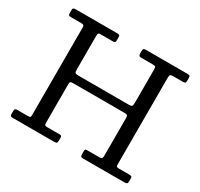

<svg xmlns="http://www.w3.org/2000/svg" viewBox="-156 -948 1196 1147"><g transform="rotate(30 442.5 -375.0)"><path d="M242.5 -673.5C242.5 -682.5 243.7 -688.3 246 -691C248.3 -693.7 253.7 -695 262 -695H344C351.7 -695 356.7 -696.2 359 -698.5C361.3 -700.8 362.5 -706 362.5 -714V-734C362.5 -741.3 360.8 -745.8 357.5 -747.5C354.2 -749.2 349.2 -750 342.5 -750H57.5C50.2 -750 45 -748.8 42 -746.5C39 -744.2 37.5 -739 37.5 -731V-718C37.5 -709.3 38.3 -703.3 40 -700C41.7 -696.7 46.7 -695 55 -695H128C135.7 -695 140.8 -693.8 143.5 -691.2C146.2 -688.8 147.5 -683.5 147.5 -675.5V-72C147.5 -64 146.1 -59.2 143.2 -57.5C140.4 -55.8 135 -55 127 -55H58C49.3 -55 43.8 -53.8 41.2 -51.2C38.8 -48.8 37.5 -43 37.5 -34V-20C37.5 -11.3 38.8 -5.8 41.2 -3.5C43.8 -1.2 49.2 0 57.5 0H337.5C348.5 0 355.4 -1.3 358.2 -4C361.1 -6.7 362.5 -13.7 362.5 -25V-38C362.5 -45.3 361.4 -50 359.2 -52C357.1 -54 352.7 -55 346 -55H261.5C253.2 -55 247.9 -56.4 245.8 -59.2C243.6 -62.1 242.5 -67.3 242.5 -75V-339C242.5 -348.7 243.9 -354.6 246.8 -356.8C249.6 -358.9 256 -360 266 -360H618C628 -360 634.6 -358.7 637.8 -356C640.9 -353.3 642.5 -346.7 642.5 -336V-80C642.5 -70.7 641.4 -64.2 639.2 -60.5C637.1 -56.8 631.2 -55 621.5 -55H537C530.3 -55 526.2 -53.8 524.8 -51.2C523.2 -48.8 522.5 -44 522.5 -37V-22C522.5 -12.7 523.6 -6.7 525.8 -4C527.9 -1.3 533.5 0 542.5 0H822.5C832.2 0 838.8 -1.1 842.2 -3.2C845.8 -5.4 847.5 -11.7 847.5 -22V-39C847.5 -46.3 845.9 -50.8 842.8 -52.5C839.6 -54.2 834.7 -55 828 -55H756C748.7 -55 743.8 -56.1 741.2 -58.2C738.8 -60.4 737.5 -65 737.5 -72V-672C737.5 -683 739.3 -689.6 743 -691.8C746.7 -693.9 754 -695 765 -695H828C835.7 -695 840.8 -696.1 843.5 -698.2C846.2 -700.4 847.5 -705 847.5 -712V-731C847.5 -739.7 846.2 -745 843.5 -747C840.8 -749 835.5 -750 827.5 -750H542.5C533.8 -750 528.3 -748.8 526 -746.2C523.7 -743.8 522.5 -738 522.5 -729V-714.5C522.5 -708.2 523.6 -703.3 525.8 -700C527.9 -696.7 532.5 -695 539.5 -695H621C631.7 -695 637.9 -693.3 639.8 -690C641.6 -686.7 642.5 -679.7 642.5 -669V-447C642.5 -433.7 641.3 -425 639 -421C636.7 -417 629 -415 616 -415H271C257.7 -415 249.6 -416.7 246.8 -420C243.9 -423.3 242.5 -431.3 242.5 -444Z"/></g></svg>

Font: Besley*
Style: Regular
Weight: 400
Designer: Owen Earl
Foundry: indestructible type*
Version: Version 3.000; ttfautohint (v1.8.3)